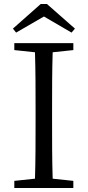

<svg xmlns="http://www.w3.org/2000/svg" viewBox="-20 -946 441 966"><path d="M201 -863 340 -782 357 -802 216 -926H185L45 -802L61 -782ZM349 -729H52V-694L156 -683C159 -587 159 -489 159 -392V-337C159 -239 159 -142 156 -47L52 -36V0H349V-36L245 -47C242 -143 242 -241 242 -337V-392C242 -491 242 -588 245 -683L349 -694Z"/></svg>

Font: Source Han Serif K
Style: Regular
Weight: 400
Designer: Ryoko NISHIZUKA 西塚涼子 (kana & ideographs); Frank Grießhammer (Latin, Greek & Cyrillic); Wenlong ZHANG 张文龙 (bopomofo); San
Foundry: Adobe Systems Incorporated
Version: Version 1.001;PS 1.001;hotconv 16.6.54;makeotf.lib2.5.65590